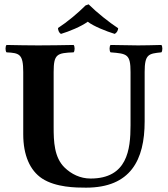

<svg xmlns="http://www.w3.org/2000/svg" viewBox="-20 -854 772 884"><path d="M227 -522C227 -605 242 -610 319 -613C325 -619 325 -641 319 -647C270 -646 204 -645 156 -645C111 -645 60 -646 10 -647C4 -641 4 -619 10 -613C70 -610 87 -605 87 -522V-236C87 -139 118 -69 174 -32C237 9 329 10 376 10C581 10 646 -117 646 -295V-522C646 -605 664 -607 723 -613C729 -619 729 -641 723 -647C684 -646 644 -645 616 -645C587 -645 535 -646 489 -647C483 -641 483 -619 489 -613C565 -607 581 -605 581 -522V-277C581 -165 566 -32 397 -32C349 -32 308 -53 278 -82C229 -129 227 -204 227 -269ZM524 -724C484 -750 425 -797 388 -834L374 -829C339 -794 289 -752 247 -725C247 -715 252 -702 261 -698C298 -709 354 -732 384 -754C411 -733 469 -710 508 -698C517 -702 524 -714 524 -724Z"/></svg>

Font: Libertinus Serif
Style: Bold
Weight: 700
Designer: Philipp H. Poll, Khaled Hosny
Foundry: Caleb Maclennan
Version: Version 7.050;RELEASE